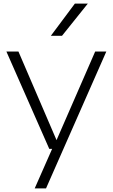

<svg xmlns="http://www.w3.org/2000/svg" viewBox="-20 -828 626 1068"><path d="M254 0 15.5 -541.5H82.5L294.5 -48.5L509.5 -541.5H571.5L236 220H173L270 0ZM263 -629 396.5 -808H468.5L325 -629Z"/></svg>

Font: Encode Sans Exp Lt
Style: Regular
Weight: 300
Width: 7
Designer: Multiple Designers
Foundry: Impallari Type
Version: Version 3.002; ttfautohint (v1.8.3) -l 8 -r 50 -G 200 -x 14 